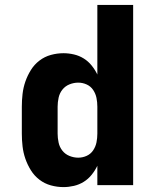

<svg xmlns="http://www.w3.org/2000/svg" viewBox="-20 -755 640 783"><path d="M239 8Q213 8 187.5 1Q162 -6 141 -22Q120 -38 106 -60.5Q92 -83 83.5 -107.5Q75 -132 72 -158Q69 -184 69 -210V-320Q69 -346 72 -372Q75 -398 83.5 -422.5Q92 -447 106 -469.5Q120 -492 141 -508Q162 -524 187.5 -531Q213 -538 239 -538Q260 -538 281.5 -533Q303 -528 321.5 -516.5Q340 -505 354 -487.5Q368 -470 377 -451V-735H523V0H377V-79Q368 -60 354 -42.5Q340 -25 321.5 -13.5Q303 -2 281.5 3Q260 8 239 8ZM299 -112Q317 -112 333.5 -119.5Q350 -127 360 -142Q370 -157 373.5 -174.5Q377 -192 377 -210V-320Q377 -338 373.5 -355.5Q370 -373 360 -388Q350 -403 333.5 -410.5Q317 -418 299 -418Q281 -418 263.5 -411Q246 -404 234.5 -389.5Q223 -375 219 -356.5Q215 -338 215 -320V-210Q215 -192 219 -173.5Q223 -155 234.5 -140.5Q246 -126 263.5 -119Q281 -112 299 -112Z"/></svg>

Font: Iosevka Curly Heavy Extended
Style: Regular
Weight: 900
Width: 7
Monospace: yes
Designer: Belleve Invis
Foundry: Belleve Invis
Version: Version 11.1.0; ttfautohint (v1.8.3)